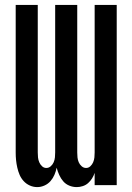

<svg xmlns="http://www.w3.org/2000/svg" viewBox="-20 -755 540 783"><path d="M132 8Q116 8 101.5 1.5Q87 -5 76.5 -16.5Q66 -28 60 -42Q54 -56 50.5 -71.5Q47 -87 45.5 -102Q44 -117 44 -133V-735H134V-133Q134 -123 135 -113Q136 -103 140 -93.5Q144 -84 151.5 -77Q159 -70 169 -70Q179 -70 187 -77Q195 -84 199 -93.5Q203 -103 204 -113Q205 -123 205 -133V-735H295V-133Q295 -123 296 -113Q297 -103 301 -93.5Q305 -84 313 -77Q321 -70 331 -70Q341 -70 348.5 -77Q356 -84 360 -93.5Q364 -103 365 -113Q366 -123 366 -133V-735H456V0H366V-50Q362 -38 355.5 -27.5Q349 -17 339.5 -8.5Q330 0 317.5 4Q305 8 293 8Q277 8 262.5 2Q248 -4 238 -15.5Q228 -27 221.5 -41.5Q215 -56 211 -71Q208 -56 202 -42Q196 -28 186 -16.5Q176 -5 161.5 1.5Q147 8 132 8Z"/></svg>

Font: Iosevka Term Curly Semibold
Style: Regular
Weight: 600
Designer: Belleve Invis
Foundry: Belleve Invis
Version: Version 32.3.0